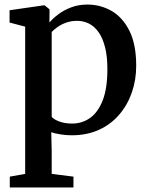

<svg xmlns="http://www.w3.org/2000/svg" viewBox="-20 -583 650 843"><path d="M23 240V192.5L90.5 180.5V-466L22 -484V-538L171 -559.5H176L197.5 -542L197 -484Q211.5 -501.5 235.5 -519.8Q259.5 -538 292 -550.5Q324.5 -563 363.5 -563Q421.5 -563 470.2 -534.8Q519 -506.5 548.5 -447.2Q578 -388 578 -294Q578 -231 558.5 -175.8Q539 -120.5 502.2 -78.2Q465.5 -36 413.2 -12.5Q361 11 295 11Q271 11 245.5 7Q220 3 205 -2.5L207 79.5V180.5L302.5 192.5V240ZM296.5 -40.5Q340.5 -40.5 375.5 -65.2Q410.5 -90 431 -142.5Q451.5 -195 451.5 -279Q451.5 -335.5 441.2 -375.8Q431 -416 412.8 -441.8Q394.5 -467.5 370.5 -479.5Q346.5 -491.5 318.5 -491.5Q293 -491.5 271 -483.8Q249 -476 232.8 -464.5Q216.5 -453 207 -442.5V-70.5Q214.5 -59.5 239.2 -50Q264 -40.5 296.5 -40.5Z"/></svg>

Font: Merriweather 36pt SemiBold
Style: Regular
Weight: 600
Version: Version 2.100